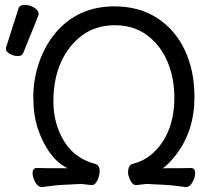

<svg xmlns="http://www.w3.org/2000/svg" viewBox="-20 -743 861 784"><path d="M53 -514Q37 -514 20.5 -523Q4 -532 4 -543Q4 -551 6 -553L55 -707Q59 -723 82 -723Q101 -723 119.5 -712Q138 -701 138 -685Q138 -681 75 -527Q70 -514 53 -514ZM739 21Q719 19 695.5 15.5Q672 12 578 8L535 13Q522 13 512.5 -6Q503 -25 503 -38Q503 -69 522 -74Q575 -87 613 -126Q692 -206 692 -345Q692 -426 663 -493Q634 -560 579.5 -600Q525 -640 449 -640Q372 -640 316 -599Q260 -558 229 -489Q198 -420 198 -329Q198 -239 241 -167.5Q284 -96 368 -74Q387 -69 387 -45Q387 -25 377.5 -6Q368 13 355 13L312 8Q218 12 194.5 15.5Q171 19 151 21Q135 21 124 1Q113 -19 113 -36Q113 -57 131 -57Q154 -56 256 -56Q177 -95 135 -216Q116 -274 116 -347Q116 -419 139.5 -487.5Q163 -556 206 -608Q298 -717 447 -717Q548 -717 621.5 -669.5Q695 -622 734.5 -538.5Q774 -455 774 -347Q774 -208 698 -110Q663 -66 644 -56Q742 -56 759 -57Q777 -57 777 -36Q777 -19 766 1Q755 21 739 21Z"/></svg>

Font: LXGW WenKai Medium
Style: Regular
Weight: 500
Designer: LXGW / Fontworks Inc.
Foundry: LXGW / Fontworks Inc.
Version: Version 1.501; October 10, 2024